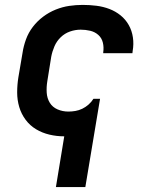

<svg xmlns="http://www.w3.org/2000/svg" viewBox="-20 -548 640 783"><path d="M208 215 242 8Q211 8 181.5 1Q152 -6 127 -21Q102 -36 84.5 -59.5Q67 -83 58.5 -111.5Q50 -140 50 -171Q50 -202 55 -233L72 -333Q76 -360 86 -387.5Q96 -415 114 -438.5Q132 -462 156 -480Q180 -498 207.5 -509Q235 -520 262.5 -524Q290 -528 317 -528Q346 -528 373.5 -524.5Q401 -521 426 -511.5Q451 -502 471.5 -485.5Q492 -469 505 -446Q518 -423 522 -395.5Q526 -368 521 -340L520 -331H401V-335Q404 -355 399.5 -374Q395 -393 381 -405.5Q367 -418 348 -422.5Q329 -427 309 -427Q287 -427 265.5 -419.5Q244 -412 227.5 -396Q211 -380 202 -359Q193 -338 189 -317L173 -217Q169 -193 170.5 -170Q172 -147 183 -129Q194 -111 214.5 -102Q235 -93 259 -93Q273 -93 287.5 -95.5Q302 -98 315.5 -104.5Q329 -111 341 -121.5Q353 -132 361 -145H388L328 215Z"/></svg>

Font: Iosevka Aile Oblique
Style: Bold
Weight: 700
Italic angle: -9°
Designer: Belleve Invis
Foundry: Belleve Invis
Version: Version 31.1.0; ttfautohint (v1.8.4)